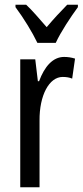

<svg xmlns="http://www.w3.org/2000/svg" viewBox="-20 -786 347 806"><path d="M137 -606H214C235 -652 277 -715 307 -756V-766H262C228 -731 210 -712 176 -672C146 -706 115 -743 90 -766H45V-756C80 -709 116 -650 137 -606ZM249 -547C202 -547 167 -507 144 -445H139L128 -537H65V0H146V-280C145 -385 186 -463 243 -463C258 -463 271 -461 283 -456L295 -540C279 -545 264 -547 249 -547Z"/></svg>

Font: Noto Sans Gurmukhi UI ExtraCondensed
Style: Regular
Weight: 400
Width: 2
Designer: Jelle Bosma - Monotype Design Team
Foundry: Monotype Imaging Inc.
Version: Version 2.004